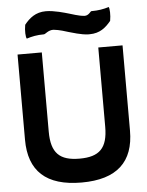

<svg xmlns="http://www.w3.org/2000/svg" viewBox="-61 -971 793 1033"><g transform="rotate(-5 335.5 -454.5)"><path d="M470 -901C465 -901 454 -878 431 -879C399 -881 363 -895 347 -899C329 -904 271 -922 226 -922C170 -922 136 -893 109 -859C103 -827 105 -793 111 -784C139 -793 167 -799 205 -799C213 -799 230 -820 258 -819C290 -816 325 -804 338 -800C353 -796 405 -779 442 -778H450C506 -778 538 -806 566 -840C572 -872 570 -906 565 -915C536 -906 508 -901 470 -901ZM490 -703V-275C490 -159 445 -116 338 -116C231 -116 185 -159 185 -275V-703H54V-243C54 -74 146 13 338 13C529 13 621 -74 621 -243V-703Z"/></g></svg>

Font: Bluebird
Style: Ext
Weight: 400
Designer: Jasper
Foundry: Cannot Into Space Fonts
Version: Version 0.98